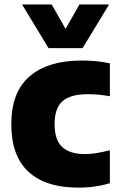

<svg xmlns="http://www.w3.org/2000/svg" viewBox="-20 -828 536 858"><path d="M330 10.5Q184.5 10.5 107.5 -60.2Q30.5 -131 30.5 -273Q30.5 -417 112.8 -487.2Q195 -557.5 345 -557.5Q414 -557.5 471 -545V-398Q445 -402.5 421 -404.8Q397 -407 372 -407Q294 -407 259 -375.5Q224 -344 224 -274.5Q224 -202 258 -170.8Q292 -139.5 359.5 -139.5Q385.5 -139.5 411.2 -143.8Q437 -148 471 -156.5V-9.5Q441.5 0 405 5.2Q368.5 10.5 330 10.5ZM197 -613 78.5 -808H211L273 -699L335 -808H467.5L349 -613Z"/></svg>

Font: Encode Sans XBd
Style: Regular
Weight: 800
Designer: Multiple Designers
Foundry: Impallari Type
Version: Version 3.002; ttfautohint (v1.8.3) -l 8 -r 50 -G 200 -x 14 